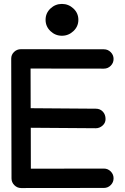

<svg xmlns="http://www.w3.org/2000/svg" viewBox="-20 -948 630 969"><path d="M36.6 -652.3Q36.6 -671.9 51 -685.8Q65.4 -699.7 85.4 -699.7L503.9 -699.2H504.4Q524.4 -699.2 538.8 -684.8Q553.2 -670.4 553.2 -650.4Q553.2 -630.4 538.8 -616Q524.4 -601.6 504.4 -601.6H503.9L134.3 -602.1L134.8 -401.9L463.9 -399.4Q484.9 -399.4 498.8 -384.8Q512.7 -370.1 512.7 -347.2Q512.7 -327.6 497.6 -314.2Q482.4 -300.8 463.9 -300.8H463.4L135.3 -303.2L135.7 -96.7L503.9 -97.2H504.4Q524.4 -97.2 538.8 -82.8Q553.2 -68.4 553.2 -48.3Q553.2 -28.3 538.8 -13.9Q524.4 0.5 504.4 0.5H503.9L86.9 1Q66.9 1 52.5 -13.4Q38.1 -27.8 38.1 -47.4ZM292.5 -767.6Q259.3 -767.6 234.6 -791Q210 -814.5 210 -848.1Q210 -881.8 234.6 -905Q259.3 -928.2 292.5 -928.2Q325.7 -928.2 350.6 -905Q375.5 -881.8 375.5 -848.1Q375.5 -814.5 350.6 -791Q325.7 -767.6 292.5 -767.6Z"/></svg>

Font: Manjari
Style: Bold
Weight: 700
Designer: Santhosh Thottingal <santhosh.thottingal@gmail.com>
Version: Version 2.000